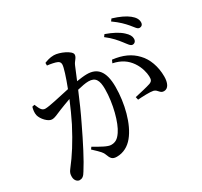

<svg xmlns="http://www.w3.org/2000/svg" viewBox="-164 -1006 1328 1260"><g transform="rotate(-30 500.0 -375.5)"><path d="M848 -564C864 -564 875 -576 875 -594C875 -613 866 -630 842 -652C815 -677 775 -698 722 -717L710 -701C754 -668 781 -635 801 -609C820 -585 832 -564 848 -564ZM874 -197C907 -197 923 -233 923 -280C923 -356 898 -424 856 -467C813 -513 757 -538 681 -547L671 -525C733 -512 771 -484 799 -444C828 -402 837 -357 838 -331C839 -304 834 -294 813 -286C787 -277 732 -265 693 -256L698 -234C733 -237 793 -239 814 -234C844 -226 843 -197 874 -197ZM942 -637C959 -637 969 -647 969 -665C969 -687 958 -706 932 -727C906 -748 866 -767 813 -783L801 -767C849 -733 873 -707 894 -683C915 -659 926 -637 942 -637ZM391 21C442 21 484 -4 514 -41C577 -117 612 -258 612 -381C612 -503 566 -547 490 -547C468 -547 438 -543 412 -539L452 -635C463 -663 486 -675 486 -699C486 -727 406 -763 364 -763C333 -763 310 -754 292 -747V-727C317 -724 351 -718 367 -710C380 -703 383 -694 383 -682C383 -663 363 -599 334 -524C259 -508 174 -487 142 -487C114 -487 105 -515 92 -545L74 -541C68 -522 65 -499 69 -480C77 -446 117 -404 144 -404C169 -404 184 -415 225 -431C245 -439 276 -451 310 -463C288 -410 264 -357 241 -311C186 -205 139 -132 86 -64C71 -45 68 -33 68 -13C68 15 86 32 103 32C121 32 135 24 151 -4C192 -67 246 -173 298 -282C329 -345 362 -420 390 -487C423 -495 453 -501 475 -501C528 -501 545 -470 545 -403C545 -293 510 -165 473 -112C449 -76 428 -65 397 -65C373 -65 330 -89 278 -120L267 -105C320 -56 328 -45 334 -29C347 6 356 21 391 21Z"/></g></svg>

Font: Source Han Serif CN Medium
Style: Regular
Weight: 500
Designer: Ryoko NISHIZUKA 西塚涼子 (kana & ideographs); Frank Grießhammer (Latin, Greek & Cyrillic); Wenlong ZHANG 张文龙 (bopomofo); San
Foundry: Adobe
Version: Version 2.002;hotconv 1.1.0;makeotfexe 2.6.0